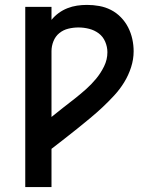

<svg xmlns="http://www.w3.org/2000/svg" viewBox="-20 -548 640 783"><path d="M83 215V-520H190V-467Q203 -483 219.5 -495Q236 -507 255 -514.5Q274 -522 294 -525Q314 -528 335 -528Q360 -528 385 -523.5Q410 -519 432.5 -507.5Q455 -496 473 -477.5Q491 -459 502.5 -436.5Q514 -414 519.5 -389Q525 -364 525 -339Q525 -306 514.5 -273.5Q504 -241 486.5 -212.5Q469 -184 446 -159Q423 -134 398.5 -111Q374 -88 348 -66.5Q322 -45 296 -24Q270 -3 243.5 17.5Q217 38 190 59V215ZM190 -71Q213 -90 237 -108.5Q261 -127 284.5 -145.5Q308 -164 330.5 -184Q353 -204 372 -227Q391 -250 404.5 -277.5Q418 -305 418 -335Q418 -357 409 -378Q400 -399 382.5 -412Q365 -425 343.5 -430.5Q322 -436 300 -436Q279 -436 258.5 -431Q238 -426 222 -413Q206 -400 198 -380Q190 -360 190 -339Z"/></svg>

Font: Iosevka SS04 Semibold Extended
Style: Regular
Weight: 600
Width: 7
Monospace: yes
Designer: Belleve Invis
Foundry: Belleve Invis
Version: Version 19.0.0; ttfautohint (v1.8.4)